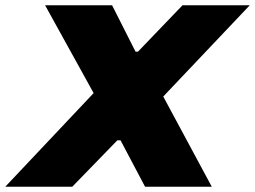

<svg xmlns="http://www.w3.org/2000/svg" viewBox="-66 -708 967 728"><path d="M-46 0 289 -355 105 -688H359L448 -512H457L626 -688H881L553 -342L737 0H484L391 -176H379L208 0Z"/></svg>

Font: Saira Expanded ExtraBold
Style: Italic
Weight: 800
Width: 7
Italic angle: -12°
Designer: Hector Gatti with collaboration of the Omnibus-Type team
Foundry: Omnibus-Type
Version: Version 1.101